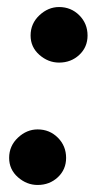

<svg xmlns="http://www.w3.org/2000/svg" viewBox="-20 -518 269 546"><path d="M148 -340Q117 -340 92 -362Q67 -384 67 -417Q67 -451 92 -474.5Q117 -498 148 -498Q182 -498 205.5 -474.5Q229 -451 229 -417Q229 -384 205.5 -362Q182 -340 148 -340ZM87 8Q56 8 31 -14Q6 -36 6 -69Q6 -103 31 -126.5Q56 -150 87 -150Q121 -150 144.5 -126.5Q168 -103 168 -69Q168 -36 144.5 -14Q121 8 87 8Z"/></svg>

Font: Manuale
Style: Bold Italic
Weight: 700
Italic angle: -11°
Version: Version 1.002